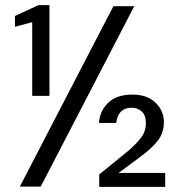

<svg xmlns="http://www.w3.org/2000/svg" viewBox="-20 -724 714 745"><path d="M105 -352V-638L38 -620V-662L129 -704H172V-352ZM57 0 420 -700H501L138 0ZM365 1V-47L478 -139Q506 -163 526 -188Q546 -213 546 -247Q546 -277 530 -291.5Q514 -306 491 -306Q438 -306 431 -247H364Q367 -293 399.5 -325Q432 -357 494 -357Q551 -357 583.5 -325.5Q616 -294 616 -250Q616 -209 592 -178Q568 -147 521 -113L440 -53H621V1Z"/></svg>

Font: DeepMind Sans
Style: Regular
Weight: 400
Designer: Jonny Pinhorn / Modifications: Colophon Foundry
Foundry: Colophon Foundry
Version: Version 1.002; ttfautohint (v1.8.2)